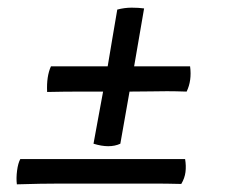

<svg xmlns="http://www.w3.org/2000/svg" viewBox="-20 -521 590 501"><path d="M224 -146Q231 -183 237 -217Q243 -251 249 -282Q221 -282 185 -282Q149 -282 103 -281Q101 -322 113 -348H261Q268 -389 274 -425.5Q280 -462 286 -496Q305 -501 323.5 -501Q342 -501 356 -499L330 -348H476Q481 -311 467 -282Q437 -283 416 -283Q395 -283 373 -282.5Q351 -282 318 -282L294 -146Q266 -133 224 -146ZM24 -40Q22 -56 24.5 -75.5Q27 -95 33 -106H463Q466 -88 464 -72Q462 -56 453 -41Q413 -42 383.5 -42Q354 -42 324.5 -42Q295 -42 253 -42Q191 -42 139.5 -42Q88 -42 24 -40Z"/></svg>

Font: Vollkorn
Style: Bold Italic
Weight: 700
Italic angle: -11°
Designer: Friedrich Althausen
Foundry: Friedrich Althausen
Version: Version 5.000; ttfautohint (v1.8.3)